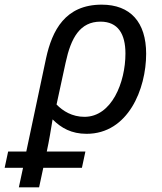

<svg xmlns="http://www.w3.org/2000/svg" viewBox="-103 -565 696 825"><path d="M-4 156 -22 240H65L83 156H249L264 86H98C109 35 115 -4 123 -52C160 -15 204 10 269 10C448 10 525 -183 525 -334C525 -470 457 -545 334 -545C177 -545 121 -434 95 -315L10 86H-68L-83 156ZM140 -116 179 -296C202 -403 241 -472 329 -472C404 -472 436 -419 436 -335C436 -211 377 -63 260 -63C207 -63 167 -88 140 -116Z"/></svg>

Font: BC Sans
Style: Italic
Weight: 400
Italic angle: -12°
Designer: Monotype Design Team
Designer: Province of B.C.
Foundry: Monotype Imaging Inc.
Version: Version 2.000;GOOG;noto-source:20170915:90ef993387c0